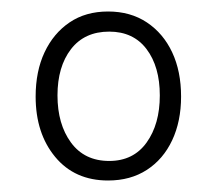

<svg xmlns="http://www.w3.org/2000/svg" viewBox="-20 -747 377 334"><path d="M168 -433Q110 -433 76 -474Q42 -515 42 -579Q42 -623 57.5 -656Q73 -689 101 -708Q129 -727 168 -727Q207 -727 235.5 -708Q264 -689 279.5 -656Q295 -623 295 -579Q295 -536 279.5 -503Q264 -470 235.5 -451.5Q207 -433 168 -433ZM170 -467Q212 -467 235 -499Q258 -531 258 -581Q258 -631 235 -661.5Q212 -692 170 -692Q127 -692 103.5 -661.5Q80 -631 80 -581Q80 -531 103.5 -499Q127 -467 170 -467Z"/></svg>

Font: Noto Serif Ethiopic Condensed Light
Style: Regular
Weight: 300
Width: 3
Designer: Monotype Design Team
Foundry: Monotype Imaging Inc.
Version: Version 2.102